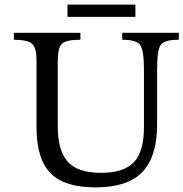

<svg xmlns="http://www.w3.org/2000/svg" viewBox="-20 -799 794 831"><path d="M754 -657V-627Q691 -627 675.5 -604.5Q660 -582 660 -502V-261Q660 -122 596.5 -55Q533 12 393 12Q259 12 198.5 -49.5Q138 -111 138 -250V-539Q138 -592 118.5 -609.5Q99 -627 40 -627V-657H328V-627Q266 -627 248 -609.5Q230 -592 230 -534V-251Q230 -149 272.5 -100Q315 -51 418 -51Q516 -51 559.5 -97Q603 -143 603 -247V-499Q603 -580 587 -603.5Q571 -627 509 -627V-657ZM566 -726H272V-779H566Z"/></svg>

Font: myMathFont
Style: Regular
Weight: 400
Designer: Ross Mills, John Hudson & Paul Hanslow, Tiro Typeworks Ltd; with prior portions MicroPress Inc., and Coen Hoffman. Math 
Foundry: Tiro Typeworks Ltd
Version: Version 2.13 b171